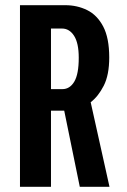

<svg xmlns="http://www.w3.org/2000/svg" viewBox="-20 -720 490 740"><path d="M57 0V-700H231.5Q277.5 -700 316 -681Q354.5 -662 377.8 -617.8Q401 -573.5 401 -498.5Q401 -431 379.8 -389.5Q358.5 -348 329.5 -326L402 0H287.5L227.5 -293.5H176.5V0ZM176.5 -376.5H220.5Q249 -376.5 266.2 -405.2Q283.5 -434 283.5 -497.5Q283.5 -554 265.5 -582Q247.5 -610 219 -610H176.5Z"/></svg>

Font: Trispace Condensed Medium
Style: Regular
Weight: 500
Width: 3
Designer: Tyler Finck
Foundry: Etcetera Type Company
Version: Version 1.210; ttfautohint (v1.8.3)